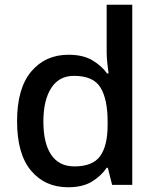

<svg xmlns="http://www.w3.org/2000/svg" viewBox="-20 -780 661 810"><path d="M267 10Q170 10 111 -60Q52 -130 52 -269Q52 -407 111.5 -478Q171 -549 269 -549Q330 -549 369 -526Q408 -503 432 -470H438Q436 -484 433 -511Q430 -538 430 -559V-760H538V0H453L435 -72H430Q407 -38 368 -14Q329 10 267 10ZM294 -78Q371 -78 402.5 -121.5Q434 -165 434 -252V-268Q434 -361 404 -410.5Q374 -460 292 -460Q229 -460 196 -408.5Q163 -357 163 -267Q163 -176 196 -127Q229 -78 294 -78Z"/></svg>

Font: Noto Sans Javanese Medium
Style: Regular
Weight: 500
Version: Version 2.004